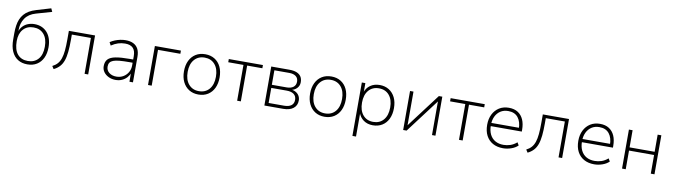

<svg xmlns="http://www.w3.org/2000/svg" viewBox="-39 -1451 8290 2361"><g transform="rotate(10 4106.0 -271.0)"><path d="M286 8Q217 8 167 -23.5Q117 -55 90 -115.5Q63 -176 63 -264V-341Q63 -393 69.5 -437Q76 -481 91 -517Q106 -553 131 -582Q156 -611 192.5 -632.5Q229 -654 280 -669L458 -722L477 -681L282 -625Q194 -600 151 -537.5Q108 -475 108 -387V-364H103Q117 -408 144.5 -437Q172 -466 209.5 -480.5Q247 -495 290 -495Q340 -495 380 -477.5Q420 -460 449 -427Q478 -394 493 -347.5Q508 -301 508 -244Q508 -167 481 -110.5Q454 -54 404.5 -23Q355 8 286 8ZM285 -34Q367 -34 414.5 -88Q462 -142 462 -243Q462 -343 414.5 -398Q367 -453 286 -453Q204 -453 156.5 -399Q109 -345 109 -253Q109 -144 155.5 -89Q202 -34 285 -34Z M616 9 593 -26Q631 -45 655.5 -72.5Q680 -100 694 -141Q708 -182 713.5 -241Q719 -300 719 -384V-487H1046V0H1001V-448H763V-383Q763 -296 756.5 -231Q750 -166 733.5 -120Q717 -74 688 -43Q659 -12 616 9Z M1388 8Q1340 8 1300.5 -11Q1261 -30 1238.5 -62Q1216 -94 1216 -134Q1216 -190 1245.5 -221Q1275 -252 1340.5 -264.5Q1406 -277 1513 -277H1571V-237H1515Q1444 -237 1395.5 -232.5Q1347 -228 1318.5 -217Q1290 -206 1277 -187Q1264 -168 1264 -138Q1264 -91 1299.5 -62.5Q1335 -34 1391 -34Q1439 -34 1477 -56.5Q1515 -79 1537 -117Q1559 -155 1559 -202V-318Q1559 -387 1527 -420Q1495 -453 1429 -453Q1383 -453 1342 -440Q1301 -427 1257 -398L1236 -437Q1263 -455 1295 -468Q1327 -481 1361 -488Q1395 -495 1428 -495Q1484 -495 1523.5 -476Q1563 -457 1584 -418Q1605 -379 1605 -318V0H1561V-117H1567Q1555 -82 1530 -53.5Q1505 -25 1469 -8.5Q1433 8 1388 8Z M1793 0V-487H2118V-447H1839V0Z M2422 8Q2354 8 2304 -23.5Q2254 -55 2226.5 -111.5Q2199 -168 2199 -244Q2199 -320 2226.5 -376.5Q2254 -433 2304 -464Q2354 -495 2422 -495Q2490 -495 2540 -464Q2590 -433 2617 -376.5Q2644 -320 2644 -244Q2644 -168 2617 -111.5Q2590 -55 2540 -23.5Q2490 8 2422 8ZM2421 -34Q2503 -34 2550.5 -90Q2598 -146 2598 -244Q2598 -341 2550.5 -397Q2503 -453 2422 -453Q2341 -453 2293 -397Q2245 -341 2245 -244Q2245 -146 2293 -90Q2341 -34 2421 -34Z M2906 0V-447H2716V-487H3142V-447H2952V0Z M3246 0V-487H3473Q3527 -487 3563.5 -472.5Q3600 -458 3618.5 -430Q3637 -402 3637 -358Q3637 -315 3607.5 -284Q3578 -253 3531 -245V-252Q3567 -249 3594.5 -233.5Q3622 -218 3637 -192Q3652 -166 3652 -133Q3652 -71 3606.5 -35.5Q3561 0 3481 0ZM3292 -40H3485Q3543 -40 3574.5 -63.5Q3606 -87 3606 -133Q3606 -180 3574.5 -204Q3543 -228 3485 -228H3292ZM3292 -267H3477Q3531 -267 3561 -291Q3591 -315 3591 -358Q3591 -402 3561 -425Q3531 -448 3477 -448H3292Z M3997 8Q3929 8 3879 -23.5Q3829 -55 3801.5 -111.5Q3774 -168 3774 -244Q3774 -320 3801.5 -376.5Q3829 -433 3879 -464Q3929 -495 3997 -495Q4065 -495 4115 -464Q4165 -433 4192 -376.5Q4219 -320 4219 -244Q4219 -168 4192 -111.5Q4165 -55 4115 -23.5Q4065 8 3997 8ZM3996 -34Q4078 -34 4125.5 -90Q4173 -146 4173 -244Q4173 -341 4125.5 -397Q4078 -453 3997 -453Q3916 -453 3868 -397Q3820 -341 3820 -244Q3820 -146 3868 -90Q3916 -34 3996 -34Z M4377 180V-487H4421V-367H4416Q4435 -427 4483.5 -461Q4532 -495 4600 -495Q4667 -495 4716.5 -464Q4766 -433 4793.5 -377Q4821 -321 4821 -244Q4821 -168 4794 -111Q4767 -54 4717 -23Q4667 8 4600 8Q4532 8 4484 -26.5Q4436 -61 4417 -120H4422V180ZM4598 -34Q4679 -34 4726.5 -90Q4774 -146 4774 -244Q4774 -341 4727 -397Q4680 -453 4598 -453Q4517 -453 4469.5 -397Q4422 -341 4422 -244Q4422 -146 4469.5 -90Q4517 -34 4598 -34Z M4979 0V-487H5022V-47H5007L5339 -487H5382V0H5339V-440H5354L5022 0Z M5676 0V-447H5486V-487H5912V-447H5722V0Z M6226 8Q6152 8 6098 -22Q6044 -52 6014.5 -108Q5985 -164 5985 -243Q5985 -318 6013.5 -374.5Q6042 -431 6093 -463Q6144 -495 6213 -495Q6281 -495 6326.5 -465.5Q6372 -436 6395.5 -383Q6419 -330 6419 -256V-234H6014V-274H6397L6377 -258Q6377 -349 6335 -401.5Q6293 -454 6212 -454Q6156 -454 6115.5 -427.5Q6075 -401 6053 -355Q6031 -309 6031 -249V-243Q6031 -177 6054.5 -130Q6078 -83 6121.5 -58.5Q6165 -34 6224 -34Q6267 -34 6308.5 -47.5Q6350 -61 6390 -95L6411 -59Q6378 -27 6327.5 -9.5Q6277 8 6226 8Z M6534 9 6511 -26Q6549 -45 6573.5 -72.5Q6598 -100 6612 -141Q6626 -182 6631.5 -241Q6637 -300 6637 -384V-487H6964V0H6919V-448H6681V-383Q6681 -296 6674.5 -231Q6668 -166 6651.5 -120Q6635 -74 6606 -43Q6577 -12 6534 9Z M7364 8Q7290 8 7236 -22Q7182 -52 7152.5 -108Q7123 -164 7123 -243Q7123 -318 7151.5 -374.5Q7180 -431 7231 -463Q7282 -495 7351 -495Q7419 -495 7464.5 -465.5Q7510 -436 7533.5 -383Q7557 -330 7557 -256V-234H7152V-274H7535L7515 -258Q7515 -349 7473 -401.5Q7431 -454 7350 -454Q7294 -454 7253.5 -427.5Q7213 -401 7191 -355Q7169 -309 7169 -249V-243Q7169 -177 7192.5 -130Q7216 -83 7259.5 -58.5Q7303 -34 7362 -34Q7405 -34 7446.5 -47.5Q7488 -61 7528 -95L7549 -59Q7516 -27 7465.5 -9.5Q7415 8 7364 8Z M7712 0V-487H7758V-273H8071V-487H8117V0H8071V-233H7758V0Z"/></g></svg>

Font: Nunito Sans 10pt ExtraLight
Style: Regular
Weight: 250
Designer: Vernon Adams
Foundry: Vernon Adams
Version: Version 3.101;gftools[0.9.27]